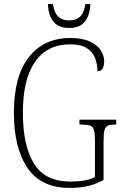

<svg xmlns="http://www.w3.org/2000/svg" viewBox="-20 -910 599 940"><path d="M320 10Q181 10 114.5 -88Q48 -186 48 -358Q48 -537 121.5 -630.5Q195 -724 325 -724Q383 -724 419.5 -707Q456 -690 473 -664Q490 -638 490 -611Q490 -561 457 -561Q457 -598 444.5 -628Q432 -658 403 -675.5Q374 -693 324 -693Q211 -693 151.5 -607.5Q92 -522 92 -358Q92 -198 146 -109.5Q200 -21 325 -21Q361 -21 393 -26.5Q425 -32 445 -44V-222Q445 -256 440 -273Q435 -290 422 -295Q409 -300 384 -300H369V-324H549V-300H541Q519 -300 507.5 -294.5Q496 -289 491.5 -272.5Q487 -256 487 -221V-29Q451 -9 411.5 0.5Q372 10 320 10ZM319 -773Q267 -773 241.5 -804.5Q216 -836 215 -890H239Q246 -846 266 -828Q286 -810 319 -810Q351 -810 371 -827.5Q391 -845 398 -890H422Q421 -837 396 -805Q371 -773 319 -773Z"/></svg>

Font: Noto Serif Lao Condensed ExtraLight
Style: Regular
Weight: 200
Width: 3
Designer: Monotype Design Team
Foundry: Monotype Imaging Inc.
Version: Version 2.003; ttfautohint (v1.8.4.7-5d5b)